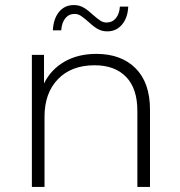

<svg xmlns="http://www.w3.org/2000/svg" viewBox="-20 -739 713 759"><path d="M573 -305V0H523V-301Q523 -389 478.5 -435Q434 -481 354 -481Q262 -481 209 -426Q156 -371 156 -278V0H106V-522H154V-409Q181 -464 234.5 -495Q288 -526 361 -526Q459 -526 516 -469Q573 -412 573 -305ZM328 -654Q311 -669 299.5 -676.5Q288 -684 275 -684Q252 -684 238 -666.5Q224 -649 222 -619H189Q191 -664 213 -691.5Q235 -719 272 -719Q294 -719 311.5 -708.5Q329 -698 348 -680Q365 -665 376.5 -657.5Q388 -650 401 -650Q424 -650 438 -667Q452 -684 454 -713H487Q485 -669 462.5 -642Q440 -615 404 -615Q382 -615 364.5 -625.5Q347 -636 328 -654Z"/></svg>

Font: Montserrat Alternates Light
Style: Regular
Weight: 300
Designer: Julieta Ulanovsky
Foundry: Julieta Ulanovsky
Version: Version 7.200